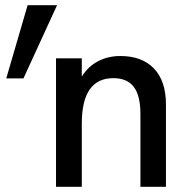

<svg xmlns="http://www.w3.org/2000/svg" viewBox="-20 -717 737 737"><path d="M86 -697H199L70 -416H4ZM195 -493H294V-423Q318 -462 356.5 -482Q395 -502 442 -502Q525 -502 571 -454Q617 -406 617 -316V0H519V-280Q519 -350 493.5 -383.5Q468 -417 415 -417Q294 -417 294 -243V0H195Z"/></svg>

Font: Hanken Grotesk Medium
Style: Regular
Weight: 500
Designer: Alfredo Marco Pradil
Foundry: Hanken Design Co.
Version: Version 3.014